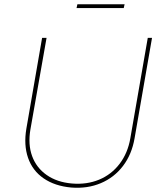

<svg xmlns="http://www.w3.org/2000/svg" viewBox="-20 -878 759 903"><path d="M104 -273 178 -700H199L123 -269Q111 -199 131 -144Q151 -89 199.5 -55Q248 -21 318 -15Q388 -9 446 -33Q504 -57 542.5 -107.5Q581 -158 593 -228L675 -700H695L613 -228Q600 -152 558.5 -97.5Q517 -43 454 -16.5Q391 10 315 4Q238 -3 185.5 -39Q133 -75 112 -135.5Q91 -196 104 -273ZM344 -858H566L562 -840H340Z"/></svg>

Font: Fixel Italic Variable Display Thin
Style: Italic
Weight: 100
Italic angle: -10°
Designer: AlfaBravo + MacPaw
Foundry: Kyrylo Tkachov, Marchela Mozhyna, Serhii Makarenko, Maria Weinstein, Zakhar Kryvoshyya
Version: Version 1.210;Glyphs 3.2 (3217)